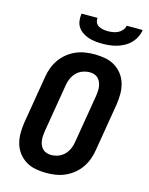

<svg xmlns="http://www.w3.org/2000/svg" viewBox="-139 -1041 878 1134"><g transform="rotate(15 300.0 -473.5)"><path d="M257 8Q223 8 191 2Q159 -4 132.5 -20Q106 -36 87 -60.5Q68 -85 59 -115.5Q50 -146 50 -179Q50 -212 55 -245L104 -538Q108 -566 118.5 -594Q129 -622 146 -646.5Q163 -671 187 -690.5Q211 -710 238.5 -722Q266 -734 295 -738.5Q324 -743 352 -743Q386 -743 418 -737Q450 -731 476.5 -715Q503 -699 522 -674.5Q541 -650 550 -619.5Q559 -589 559 -556Q559 -523 554 -490L505 -197Q501 -169 490.5 -141Q480 -113 463 -88.5Q446 -64 422 -44.5Q398 -25 370.5 -13Q343 -1 314 3.5Q285 8 257 8ZM257 -102Q279 -102 300.5 -110Q322 -118 338 -134.5Q354 -151 363 -172Q372 -193 375 -215L424 -508Q426 -523 427 -537.5Q428 -552 426 -566Q424 -580 418.5 -592.5Q413 -605 403.5 -614.5Q394 -624 380.5 -628.5Q367 -633 353 -633Q331 -633 309 -625Q287 -617 271 -600.5Q255 -584 246 -563Q237 -542 234 -520L185 -227Q183 -212 182 -197.5Q181 -183 183 -169Q185 -155 190.5 -142.5Q196 -130 205.5 -120.5Q215 -111 229 -106.5Q243 -102 257 -102ZM379 -815Q357 -815 335.5 -817.5Q314 -820 294 -826.5Q274 -833 257 -844.5Q240 -856 228.5 -873Q217 -890 214.5 -911.5Q212 -933 215 -955H313Q311 -940 317 -927Q323 -914 335.5 -907Q348 -900 362.5 -897.5Q377 -895 392 -895Q407 -895 422.5 -897.5Q438 -900 452.5 -907Q467 -914 478 -927Q489 -940 491 -955H589Q586 -933 575.5 -911.5Q565 -890 548.5 -873Q532 -856 511 -844.5Q490 -833 468 -826.5Q446 -820 423.5 -817.5Q401 -815 379 -815Z"/></g></svg>

Font: Iosevka Aile Extrabold Oblique
Style: Regular
Weight: 800
Italic angle: -9°
Designer: Belleve Invis
Foundry: Belleve Invis
Version: Version 31.1.0; ttfautohint (v1.8.4)